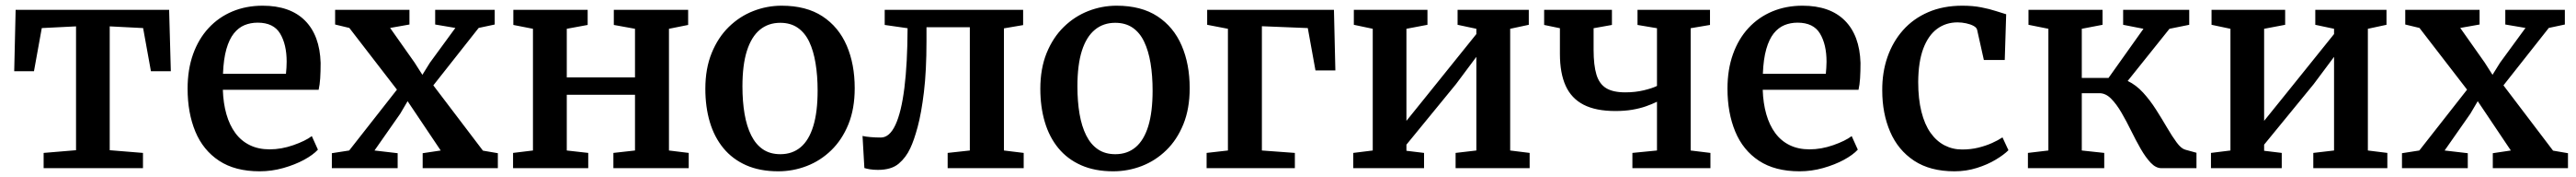

<svg xmlns="http://www.w3.org/2000/svg" viewBox="-20 -590 9064 621"><path d="M133.5 0V-53.5L247.5 -63V-497.5L127 -491.5L99.5 -340H30L35 -555.5H575L581 -340H511L483.5 -491.5L366 -497.5V-63L483 -53.5V0Z M893.5 11Q807 11 750.8 -26Q694.5 -63 667.2 -128.5Q640 -194 640 -279Q640 -346 659.2 -399.8Q678.5 -453.5 713.8 -491.5Q749 -529.5 797.5 -549.8Q846 -570 904 -570Q1000.5 -570 1052.8 -518Q1105 -466 1108 -369.5Q1108 -338.5 1106.5 -315.5Q1105 -292.5 1101 -275H764Q765.5 -228 776.5 -189.5Q787.5 -151 808 -123.2Q828.5 -95.5 858.8 -80.8Q889 -66 928.5 -66Q970 -66 1012.2 -80.8Q1054.5 -95.5 1077 -112.5L1098.5 -65Q1081.5 -46.5 1049.5 -29.2Q1017.5 -12 976.8 -0.5Q936 11 893.5 11ZM764.5 -331H986Q987 -340 987.8 -352Q988.5 -364 988.5 -373.5Q988.5 -434 965.5 -472.2Q942.5 -510.5 886.5 -510.5Q861.5 -510.5 840.2 -501.8Q819 -493 802.8 -472.8Q786.5 -452.5 776.5 -417.8Q766.5 -383 764.5 -331Z M1208.5 -62 1376.5 -275.5 1209 -492 1159 -504V-555.5H1420.5V-504L1352.5 -492L1438.5 -370.5L1466 -327.5L1492.5 -370L1582 -492L1511 -504V-555.5H1720.5V-504L1664 -492L1504.5 -290.5L1679 -61.5L1731.5 -52.5V0H1467V-52.5L1530.5 -62L1444 -190.5L1414 -235L1388 -191L1297.5 -62L1379 -52.5V0H1147.5V-52.5Z M1785 0V-53.5L1855 -62V-489L1786 -502.5V-555.5H2047.5V-502.5L1974 -489V-318.5H2214V-489L2139.5 -502.5V-555.5H2401V-502.5L2333.5 -489V-62L2403 -53.5V0H2138V-53.5L2214 -62V-257.5H1974V-62L2049.5 -53.5V0Z M2461.5 -278.5Q2461.5 -349.5 2483.8 -404Q2506 -458.5 2544 -495.5Q2582 -532.5 2630 -551.2Q2678 -570 2730 -570Q2816.5 -570 2873.5 -532.8Q2930.5 -495.5 2958.8 -430.2Q2987 -365 2987 -280.5Q2987 -208.5 2964.8 -154Q2942.5 -99.5 2904.5 -62.8Q2866.5 -26 2818.2 -7.5Q2770 11 2718 11Q2653.5 11 2605.2 -10.2Q2557 -31.5 2525 -70.2Q2493 -109 2477.2 -162Q2461.5 -215 2461.5 -278.5ZM2725.5 -49Q2767.5 -49 2796.8 -73.5Q2826 -98 2841.2 -147.5Q2856.5 -197 2856.5 -272Q2856.5 -324.5 2849.2 -368.2Q2842 -412 2826.8 -443.8Q2811.5 -475.5 2786.2 -492.8Q2761 -510 2725 -510Q2683 -510 2653.2 -485.5Q2623.5 -461 2607.8 -411.8Q2592 -362.5 2592 -287Q2592 -234 2599.5 -190.2Q2607 -146.5 2623 -114.8Q2639 -83 2664.2 -66Q2689.5 -49 2725.5 -49Z M3068.5 6Q3053 6 3040.8 4Q3028.5 2 3021 -0.5L3014.5 -113Q3025 -110.5 3042.8 -109Q3060.5 -107.5 3079 -107.5Q3109.5 -107.5 3130.2 -151.8Q3151 -196 3161.8 -281.8Q3172.5 -367.5 3173 -491L3092.5 -502.5V-555.5H3579.5V-502L3512 -490.5V-62L3581.5 -53.5V0H3314V-53.5L3392 -62V-494.5H3239.5V-446Q3239.5 -341.5 3230.5 -267.2Q3221.5 -193 3208.5 -145Q3195.5 -97 3182.5 -70Q3167.5 -37.5 3141.8 -15.8Q3116 6 3068.5 6Z M3640 -278.5Q3640 -349.5 3662.2 -404Q3684.5 -458.5 3722.5 -495.5Q3760.5 -532.5 3808.5 -551.2Q3856.5 -570 3908.5 -570Q3995 -570 4052 -532.8Q4109 -495.5 4137.2 -430.2Q4165.5 -365 4165.5 -280.5Q4165.5 -208.5 4143.2 -154Q4121 -99.5 4083 -62.8Q4045 -26 3996.8 -7.5Q3948.5 11 3896.5 11Q3832 11 3783.8 -10.2Q3735.5 -31.5 3703.5 -70.2Q3671.5 -109 3655.8 -162Q3640 -215 3640 -278.5ZM3904 -49Q3946 -49 3975.2 -73.5Q4004.5 -98 4019.8 -147.5Q4035 -197 4035 -272Q4035 -324.5 4027.8 -368.2Q4020.5 -412 4005.2 -443.8Q3990 -475.5 3964.8 -492.8Q3939.5 -510 3903.5 -510Q3861.5 -510 3831.8 -485.5Q3802 -461 3786.2 -411.8Q3770.5 -362.5 3770.5 -287Q3770.5 -234 3778 -190.2Q3785.5 -146.5 3801.5 -114.8Q3817.5 -83 3842.8 -66Q3868 -49 3904 -49Z M4225 0V-53.5L4300 -62V-489L4227 -503V-555.5H4673L4678 -343H4608L4581 -491.5L4419.5 -498V-62L4535.5 -53.5V0Z M4741 0V-53.5L4809.5 -62V-489L4743 -503V-555.5H5002V-503L4928 -489V-166L4996 -250L5174 -470.5V-489L5108 -503V-555.5H5358.5V-503L5293 -489V-62L5361.5 -53.5V0H5101V-53.5L5174 -62V-390.5L5102.5 -295L4928 -82.5V-61L4990 -53.5V0Z M5723 0V-53.5L5809.5 -62V-233Q5792 -224.5 5770.5 -217Q5749 -209.5 5722.5 -205Q5696 -200.5 5663 -200.5Q5594.5 -200.5 5551.5 -222.5Q5508.5 -244.5 5488.2 -289Q5468 -333.5 5468 -401V-491L5412.5 -502.5V-555.5H5651V-502.5L5586.5 -491V-415Q5586.5 -361 5596.5 -328.2Q5606.5 -295.5 5630.5 -280.8Q5654.5 -266 5698 -266Q5733 -266 5763.2 -273.2Q5793.5 -280.5 5809.5 -288.5V-491L5741 -502.5V-555.5H5996V-502.5L5928 -491V-62L5997.5 -53.5V0Z M6311 11Q6224.5 11 6168.2 -26Q6112 -63 6084.8 -128.5Q6057.5 -194 6057.5 -279Q6057.5 -346 6076.8 -399.8Q6096 -453.5 6131.2 -491.5Q6166.5 -529.5 6215 -549.8Q6263.5 -570 6321.5 -570Q6418 -570 6470.2 -518Q6522.5 -466 6525.5 -369.5Q6525.5 -338.5 6524 -315.5Q6522.5 -292.5 6518.5 -275H6181.5Q6183 -228 6194 -189.5Q6205 -151 6225.5 -123.2Q6246 -95.5 6276.2 -80.8Q6306.5 -66 6346 -66Q6387.5 -66 6429.8 -80.8Q6472 -95.5 6494.5 -112.5L6516 -65Q6499 -46.5 6467 -29.2Q6435 -12 6394.2 -0.5Q6353.5 11 6311 11ZM6182 -331H6403.5Q6404.5 -340 6405.2 -352Q6406 -364 6406 -373.5Q6406 -434 6383 -472.2Q6360 -510.5 6304 -510.5Q6279 -510.5 6257.8 -501.8Q6236.5 -493 6220.2 -472.8Q6204 -452.5 6194 -417.8Q6184 -383 6182 -331Z M6856 11Q6770.5 11 6714 -26.2Q6657.5 -63.5 6629.8 -127.8Q6602 -192 6602 -272.5Q6601.5 -335.5 6620.2 -389.5Q6639 -443.5 6675 -484Q6711 -524.5 6763.5 -547.2Q6816 -570 6884 -570Q6921 -570 6950.5 -564.2Q6980 -558.5 7002 -551.2Q7024 -544 7038 -540L7033 -379.5H6959.5L6936 -484.5Q6934.5 -493 6923.5 -499Q6912.5 -505 6897.2 -508.2Q6882 -511.5 6867 -511.5Q6826 -511.5 6795 -488.8Q6764 -466 6746.5 -419.8Q6729 -373.5 6728.5 -302.5Q6728.5 -243 6739.8 -198.2Q6751 -153.5 6771.8 -124.2Q6792.5 -95 6821 -80.2Q6849.5 -65.5 6883 -65.5Q6913.5 -65.5 6940 -72Q6966.5 -78.5 6988.2 -88.2Q7010 -98 7025 -108L7046 -63Q7030 -47 7001.2 -29.8Q6972.5 -12.5 6935 -0.8Q6897.5 11 6856 11Z M7114.5 0V-53.5L7186.5 -62V-489L7116.5 -503V-555.5H7377V-503L7304 -489V-316.5H7398L7521 -489L7449.5 -503V-555.5H7682V-503L7612.5 -489L7465.5 -306Q7495 -292 7519.8 -265Q7544.5 -238 7565.2 -205.5Q7586 -173 7604 -142.2Q7622 -111.5 7637.8 -90.2Q7653.5 -69 7667.5 -65L7707.5 -54V0H7584Q7564.5 0 7546.5 -19Q7528.5 -38 7511.2 -68Q7494 -98 7477.5 -131.5Q7461 -165 7443.5 -195Q7426 -225 7407 -244Q7388 -263 7366 -263H7304V-62L7383 -53.5V0Z M7758.5 0V-53.5L7827 -62V-489L7760.5 -503V-555.5H8019.5V-503L7945.5 -489V-166L8013.5 -250L8191.5 -470.5V-489L8125.5 -503V-555.5H8376V-503L8310.5 -489V-62L8379 -53.5V0H8118.5V-53.5L8191.5 -62V-390.5L8120 -295L7945.5 -82.5V-61L8007.5 -53.5V0Z M8491.5 -62 8659.5 -275.5 8492 -492 8442 -504V-555.5H8703.5V-504L8635.5 -492L8721.5 -370.5L8749 -327.5L8775.5 -370L8865 -492L8794 -504V-555.5H9003.5V-504L8947 -492L8787.5 -290.5L8962 -61.5L9014.5 -52.5V0H8750V-52.5L8813.5 -62L8727 -190.5L8697 -235L8671 -191L8580.5 -62L8662 -52.5V0H8430.5V-52.5Z"/></svg>

Font: Merriweather SemiBold
Style: Regular
Weight: 600
Version: Version 2.100